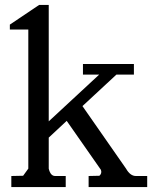

<svg xmlns="http://www.w3.org/2000/svg" viewBox="-20 -760 635 780"><path d="M178 -75Q185 -45 204 -45H247V0H26V-45L74 -46Q77 -50 95 -75V-640H20V-660L139 -740H178V-267L383 -457H317V-500H524V-457H453L315 -329L492 -75Q509 -45 532 -45H578V0H340V-45L384 -46Q395 -56 390 -70L251 -269L178 -201Z"/></svg>

Font: Sawarabi Mincho
Style: Regular
Weight: 400
Version: Version 1.00